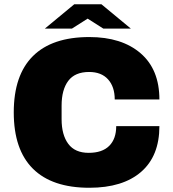

<svg xmlns="http://www.w3.org/2000/svg" viewBox="-20 -875 818 907"><path d="M45 -344Q45 -520 135.5 -610Q226 -700 402 -700Q555 -700 644 -623.5Q733 -547 733 -405H522Q522 -465 490.5 -500Q459 -535 401 -535Q334 -535 302.5 -493Q271 -451 271 -376V-312Q271 -238 302.5 -195.5Q334 -153 399 -153Q463 -153 496 -186Q529 -219 529 -279H733Q733 -138 646.5 -63Q560 12 402 12Q226 12 135.5 -78Q45 -168 45 -344ZM331 -855H459L598 -740H468L394 -787L320 -740H192Z"/></svg>

Font: Archivo Black
Style: Regular
Weight: 400
Designer: Hector Gatti
Foundry: Omnibus-Type
Version: Version 1.101; ttfautohint (v1.8)